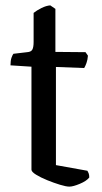

<svg xmlns="http://www.w3.org/2000/svg" viewBox="-20 -694 381 714"><path d="M238 0Q226 0 203 -7Q180 -14 155.5 -24Q131 -34 114 -44.5Q97 -55 97 -63V-446L19 -451Q19 -469 23 -480Q27 -491 30 -494L81 -500Q96 -501 100.5 -510Q105 -519 105 -538V-646Q116 -655 134 -664Q152 -673 167 -674L186 -661V-501L298 -500L307 -487Q306 -472 301.5 -459.5Q297 -447 293 -441L188 -445V-80L305 -59Q307 -56 309.5 -50Q312 -44 312 -34Q302 -21 277 -10.5Q252 0 238 0Z"/></svg>

Font: Texturina
Style: Regular
Weight: 400
Designer: Guillermo Torres Carreño
Foundry: Omnibus-Type
Version: Version 1.002; ttfautohint (v1.8.3)